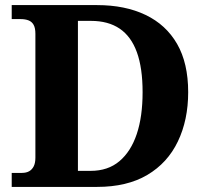

<svg xmlns="http://www.w3.org/2000/svg" viewBox="-20 -734 813 754"><path d="M26 0V-55H66Q83 -55 94.5 -61.5Q106 -68 112.5 -81Q119 -94 119 -115V-601Q119 -624 112 -636.5Q105 -649 92 -654Q79 -659 61 -659H26V-714H361Q471 -714 551.5 -675.5Q632 -637 675.5 -561.5Q719 -486 719 -372Q719 -263 678.5 -178.5Q638 -94 558.5 -47Q479 0 361 0ZM336 -63Q404 -63 449 -101Q494 -139 517 -207.5Q540 -276 540 -372Q540 -467 517.5 -529Q495 -591 450 -621.5Q405 -652 337 -652H286V-63Z"/></svg>

Font: Noto Serif Hentaigana EL
Style: Regular
Weight: 400
Designer: Kazuhiro Yamada
Foundry: nipponia
Version: Version 1.000